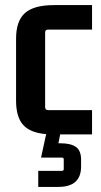

<svg xmlns="http://www.w3.org/2000/svg" viewBox="-20 -519 397 753"><path d="M230 144V106Q230 99 223 99H141L161 7Q99 2 71 -29Q43 -60 43 -124V-367Q43 -437 78 -468Q113 -499 192 -499H341V-403H169Q157 -403 157 -392V-99Q157 -87 169 -87H341V8H216L209 43H218Q258 43 278 57.5Q298 72 298 107V134Q298 214 209 214H130V151H223Q230 151 230 144Z"/></svg>

Font: Gemunu Libre
Style: Bold
Weight: 700
Designer: Puspanada Ekanayake, Sola Matas, Pathum Egodawatta, Kosala Senevirathne
Foundry: mooniak
Version: Version 1.100